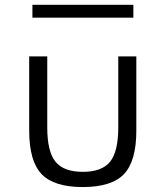

<svg xmlns="http://www.w3.org/2000/svg" viewBox="-20 -740 670 776"><path d="M314.5 16Q198 16 148 -36.5Q98 -89 98 -212V-512H171V-225Q171 -128 204 -86.8Q237 -45.5 314.5 -45.5Q392.5 -45.5 425.2 -86.8Q458 -128 458 -225V-512H531V-212Q531 -89 481.2 -36.5Q431.5 16 314.5 16ZM111 -668.5V-720.5H519V-668.5Z"/></svg>

Font: Spartan Thin
Style: Regular
Weight: 400
Version: Version 1.004